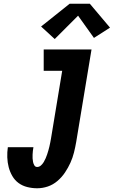

<svg xmlns="http://www.w3.org/2000/svg" viewBox="-20 -1000 609 1028"><path d="M179 8Q152 8 126 1.5Q100 -5 79.5 -20Q59 -35 46 -57.5Q33 -80 26.5 -105Q20 -130 19 -157.5Q18 -185 22 -212H159Q157 -202 156 -192Q155 -182 154.5 -172Q154 -162 154.5 -152Q155 -142 157 -132.5Q159 -123 164 -114.5Q169 -106 179 -106Q190 -106 199 -114Q208 -122 214 -132Q220 -142 224.5 -152.5Q229 -163 232.5 -173.5Q236 -184 239 -194.5Q242 -205 244.5 -215.5Q247 -226 249 -236.5Q251 -247 253 -258L313 -621H214V-735H470L388 -240Q383 -211 376 -183Q369 -155 357 -128.5Q345 -102 328 -76.5Q311 -51 287.5 -31Q264 -11 236 -1.5Q208 8 179 8ZM273 -791 200 -858 353 -980H461L569 -852L483 -797L398 -916Z"/></svg>

Font: Iosevka Slab Heavy
Style: Italic
Weight: 900
Italic angle: -9°
Monospace: yes
Designer: Belleve Invis
Foundry: Belleve Invis
Version: Version 11.1.0; ttfautohint (v1.8.3)